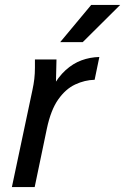

<svg xmlns="http://www.w3.org/2000/svg" viewBox="-20 -755 505 775"><path d="M28 0 111 -392Q116 -415 118.5 -436.5Q121 -458 121 -482V-515H208L205 -387L189 -398Q215 -445 245 -472Q275 -499 309 -511.5Q343 -524 381 -525L362 -433Q322 -432 283.5 -414Q245 -396 215 -353.5Q185 -311 169 -235L120 0ZM223 -585 348 -735H465L314 -585Z"/></svg>

Font: Radio Canada
Style: Italic
Weight: 400
Italic angle: -12°
Designer: Charles Daoud, Etienne Aubert Bonn, Alexandre Saumier Demers, Jacques Le Bailly
Foundry: Radio-Canada
Version: Version 2.104;gftools[0.9.28.dev5+ged2979d]